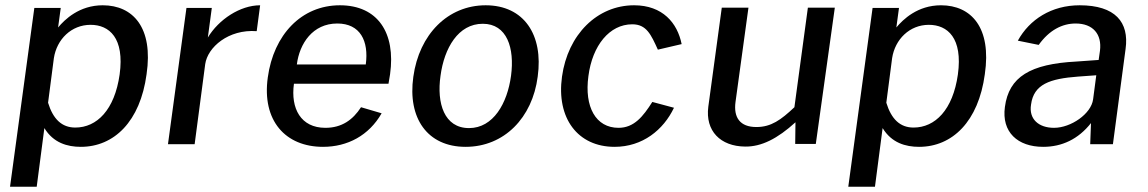

<svg xmlns="http://www.w3.org/2000/svg" viewBox="-20 -546 4345 727"><path d="M18 161H119L148 -61C182 -5 235 10 286 10C412 10 511 -86 535 -265C561 -441 484 -526 369 -526C280 -526 225 -472 200 -442L210 -516H110ZM265 -63C214 -63 181 -95 162 -157L184 -326C195 -397 250 -452 323 -452C394 -452 452 -402 433 -264C414 -130 347 -63 265 -63Z M616 0H717L757 -303C766 -367 845 -436 952 -428L965 -526C889 -526 808 -472 767 -404L782 -516H686Z M1093 -229H1451L1457 -265C1479 -422 1410 -526 1267 -526C1121 -526 1016 -414 994 -253C971 -89 1061 10 1203 10C1296 10 1377 -33 1425 -117L1347 -140C1316 -92 1274 -62 1212 -62C1119 -62 1080 -135 1093 -229ZM1104 -302C1114 -381 1164 -457 1257 -457C1344 -457 1377 -391 1365 -302Z M1743 10C1889 10 1996 -100 2016 -256C2038 -414 1964 -526 1819 -526C1676 -526 1567 -416 1545 -255C1523 -99 1598 10 1743 10ZM1756 -61C1662 -61 1633 -155 1648 -259C1662 -364 1715 -456 1808 -456C1900 -456 1929 -364 1915 -259C1901 -155 1848 -61 1756 -61Z M2381 -526C2241 -526 2130 -415 2108 -256C2086 -98 2168 10 2307 10C2413 10 2492 -54 2532 -138L2450 -160C2415 -105 2381 -62 2322 -62C2236 -62 2192 -141 2208 -258C2223 -374 2288 -454 2374 -454C2428 -454 2445 -415 2471 -358L2561 -379C2545 -459 2489 -526 2381 -526Z M2801 9C2863 10 2924 -21 2992 -83L2991 -1H3069L3141 -517H3039L2988 -140C2937 -92 2900 -65 2844 -65C2782 -65 2757 -101 2765 -160L2814 -517H2713L2662 -142C2650 -50 2708 8 2801 9Z M3192 161H3293L3322 -61C3356 -5 3409 10 3460 10C3586 10 3685 -86 3709 -265C3735 -441 3658 -526 3543 -526C3454 -526 3399 -472 3374 -442L3384 -516H3284ZM3439 -63C3388 -63 3355 -95 3336 -157L3358 -326C3369 -397 3424 -452 3497 -452C3568 -452 3626 -402 3607 -264C3588 -130 3521 -63 3439 -63Z M3930 10C4001 10 4063 -19 4111 -80L4108 0H4194L4242 -361C4256 -462 4203 -526 4068 -526C3961 -526 3878 -472 3834 -392L3913 -376C3953 -432 4002 -457 4053 -457C4118 -457 4153 -417 4145 -354L4140 -319L4056 -313C3881 -304 3800 -255 3785 -141C3772 -46 3833 10 3930 10ZM3971 -62C3913 -62 3875 -95 3884 -150C3894 -227 3955 -248 4062 -256L4131 -261L4119 -170C4112 -115 4035 -62 3971 -62Z"/></svg>

Font: United Sans Medium
Style: Italic
Weight: 500
Italic angle: -8°
Designer: Pablo Impallari, Rodrigo Fuenzalida (Modified by Dan O. Williams)
Version: Version 1.000;PS 001.000;hotconv 1.0.88;makeotf.lib2.5.64775